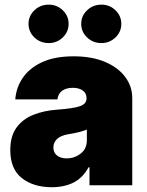

<svg xmlns="http://www.w3.org/2000/svg" viewBox="-20 -794 631 823"><path d="M201.7 8.5Q123.6 8.5 73.9 -30.4Q24.1 -69.2 24.1 -150.6Q24.1 -210.6 50.8 -247.2Q77.4 -283.7 122.9 -301.8Q168.3 -320 224.4 -323.9Q293.3 -328.8 322.1 -338.6Q350.9 -348.4 350.9 -372.2V-373.6Q350.9 -394.9 334.5 -406.2Q318.2 -417.6 292.6 -417.6Q264.6 -417.6 247 -405.4Q229.4 -393.1 225.9 -367.9H45.5Q49 -417.6 77.2 -459.7Q105.5 -501.8 159.8 -527.2Q214.1 -552.6 295.5 -552.6Q373.6 -552.6 429.9 -528.8Q486.2 -505 516.5 -464.5Q546.9 -424 546.9 -373.6V0H363.6V-76.7H359.4Q334.5 -30.9 294.7 -11.2Q255 8.5 201.7 8.5ZM265.6 -115.1Q299 -115.1 325.6 -135.5Q352.3 -155.9 352.3 -193.2V-238.6Q323.2 -226.6 274.1 -218.8Q240.1 -213.4 224.4 -198.2Q208.8 -182.9 208.8 -161.9Q208.8 -139.2 224.8 -127.1Q240.8 -115.1 265.6 -115.1ZM188.9 -609.4Q152.7 -609.4 127.5 -633.5Q102.3 -657.7 102.3 -691.8Q102.3 -725.9 127.5 -750Q152.7 -774.1 188.9 -774.1Q224.1 -774.1 249.1 -750Q274.1 -725.9 274.1 -691.8Q274.1 -657.7 249.1 -633.5Q224.1 -609.4 188.9 -609.4ZM414.8 -609.4Q378.6 -609.4 353.3 -633.5Q328.1 -657.7 328.1 -691.8Q328.1 -725.9 353.3 -750Q378.6 -774.1 414.8 -774.1Q449.9 -774.1 475 -750Q500 -725.9 500 -691.8Q500 -657.7 475 -633.5Q449.9 -609.4 414.8 -609.4Z"/></svg>

Font: Inter UI Black
Style: Regular
Weight: 900
Designer: Rasmus Andersson
Foundry: rsms
Version: 3.2;8d6f07862